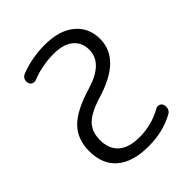

<svg xmlns="http://www.w3.org/2000/svg" viewBox="-210 -884 991 991"><g transform="rotate(-45 286.0 -388.0)"><path d="M286.1 -697.3Q201.2 -697.3 125 -667Q113.3 -662.1 101.6 -667Q89.8 -671.9 85.9 -684.6Q82 -698.2 87.4 -710.9Q92.8 -723.6 106.4 -729.5Q190.4 -762.7 286.1 -762.7Q391.6 -762.7 450.7 -713.4Q509.8 -664.1 509.8 -582Q509.8 -433.6 291 -369.1Q207 -342.8 173.3 -307.6Q139.6 -272.5 139.6 -212.9Q139.6 -147.5 179.2 -113.3Q218.8 -79.1 293 -79.1Q383.8 -79.1 460 -122.1Q470.7 -128.9 483.4 -125Q496.1 -121.1 501 -108.4Q505.9 -93.8 501 -79.1Q496.1 -64.5 482.4 -57.6Q399.4 -12.7 296.9 -12.7Q294.9 -12.7 293 -12.7Q180.7 -12.7 120.1 -64Q59.6 -115.2 59.6 -212.9Q59.6 -298.8 112.3 -352.5Q165 -406.2 289.1 -442.4Q430.7 -485.4 430.7 -582Q430.7 -635.7 393.1 -666.5Q355.5 -697.3 286.1 -697.3Z"/></g></svg>

Font: Gen Jyuu Gothic P Normal
Style: Regular
Weight: 300
Designer: [Source Han Sans]
Ryoko NISHIZUKA  (kana & ideographs); Paul D. Hunt (Latin, Greek & Cyrillic); Wenlong ZHANG  (bopomofo
Version: Version 1.002.20150607